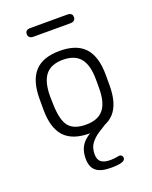

<svg xmlns="http://www.w3.org/2000/svg" viewBox="-137 -607 689 872"><g transform="rotate(-20 208.0 -171.0)"><path d="M48 -215V-164Q48 -75 87 -32.5Q126 10 208 10Q290 10 329 -32.5Q368 -75 368 -164V-215Q368 -303 329 -346Q290 -389 208 -389Q126 -389 87 -346Q48 -303 48 -215ZM319 -209V-169Q319 -99 292 -66Q265 -33 208 -33Q149 -33 124.5 -63.5Q100 -94 98 -170L97 -209Q97 -280 124 -313Q151 -346 208 -346Q265 -346 292 -313Q319 -280 319 -209ZM299 -11H250Q195 14 173.5 41.5Q152 69 152 112Q152 152 174.5 171Q197 190 246 190Q282 190 299 184.5Q316 179 316 167Q316 160 311.5 155.5Q307 151 300 151Q299 151 297.5 151.5Q296 152 294 152Q283 154 274.5 155Q266 156 257 156Q226 156 211.5 144.5Q197 133 197 107Q197 75 212.5 54.5Q228 34 251.5 19Q275 4 299 -11ZM119 -532Q107 -532 100.5 -527Q94 -522 94 -511Q94 -501 100.5 -495.5Q107 -490 119 -490H297Q309 -490 315.5 -495.5Q322 -501 322 -511Q322 -522 315.5 -527Q309 -532 297 -532Z"/></g></svg>

Font: Beiruti Light
Style: Regular
Weight: 300
Designer: Arlette Boutros
Foundry: Boutros
Version: Version 1.41